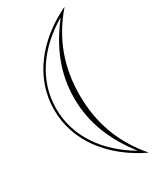

<svg xmlns="http://www.w3.org/2000/svg" viewBox="-217 -789 799 978"><g transform="rotate(-30 182.5 -300.0)"><path d="M40 -300C40 -112.6 164 40.5 346 128L347 127C240.7 3.2 190 -136.6 190 -300C190 -463.4 240.7 -603.2 347 -727L346 -728C164 -640.5 40 -487.4 40 -300ZM52 -300C52 -466.3 152.2 -603 304.4 -692.3C212.2 -572.4 158 -448.3 158 -300C158 -151.7 212.1 -27.6 304.4 92.3C152.2 3 52 -133.7 52 -300Z"/></g></svg>

Font: SortefaxS01
Style: Medium
Weight: 500
Designer: gluk
Foundry: gluk
Version: Version 0.261